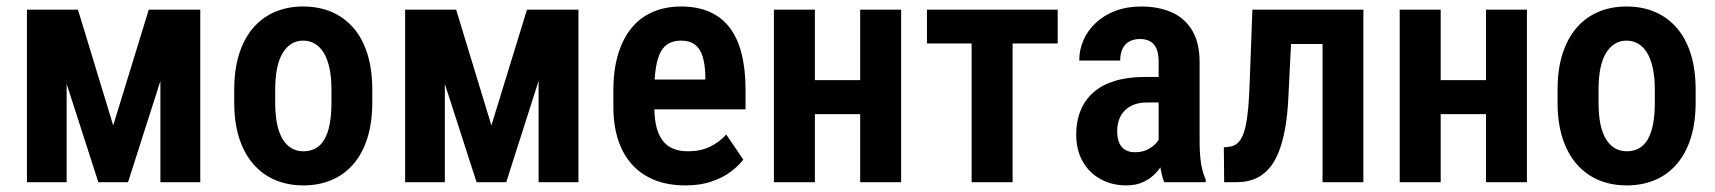

<svg xmlns="http://www.w3.org/2000/svg" viewBox="-20 -558 5251 588"><path d="M326.7 -173.8 435.5 -528.3H541L372.1 0H281.2L110.8 -528.3H218.8ZM184.1 -528.3V0H62.5V-528.3ZM471.2 0V-528.3H593.3V0Z M697.3 -244.6V-283.2Q697.3 -345.2 712.4 -392.8Q727.5 -440.4 755.4 -472.7Q783.2 -504.9 822 -521.5Q860.8 -538.1 908.2 -538.1Q956.5 -538.1 995.4 -521.5Q1034.2 -504.9 1062.3 -472.7Q1090.3 -440.4 1105.2 -392.8Q1120.1 -345.2 1120.1 -283.2V-244.6Q1120.1 -182.6 1105.2 -135.3Q1090.3 -87.9 1062.3 -55.4Q1034.2 -22.9 995.4 -6.6Q956.5 9.8 909.2 9.8Q861.8 9.8 823 -6.6Q784.2 -22.9 755.9 -55.4Q727.5 -87.9 712.4 -135.3Q697.3 -182.6 697.3 -244.6ZM822.8 -283.2V-244.6Q822.8 -206.1 828.6 -178Q834.5 -149.9 845.9 -131.3Q857.4 -112.8 873.3 -103.8Q889.2 -94.7 909.2 -94.7Q930.7 -94.7 946.8 -103.8Q962.9 -112.8 973.6 -131.3Q984.4 -149.9 989.7 -178Q995.1 -206.1 995.1 -244.6V-283.2Q995.1 -320.8 989 -349.1Q982.9 -377.4 971.7 -396Q960.4 -414.6 944.3 -424.1Q928.2 -433.6 908.2 -433.6Q888.7 -433.6 873 -424.1Q857.4 -414.6 845.9 -396Q834.5 -377.4 828.6 -349.1Q822.8 -320.8 822.8 -283.2Z M1484.9 -173.8 1593.8 -528.3H1699.2L1530.3 0H1439.5L1269 -528.3H1377ZM1342.3 -528.3V0H1220.7V-528.3ZM1629.4 0V-528.3H1751.5V0Z M2079.1 9.8Q2026.4 9.8 1985.6 -6.3Q1944.8 -22.5 1916.5 -53.2Q1888.2 -84 1873.3 -128.9Q1858.4 -173.8 1858.4 -231.9V-279.3Q1858.4 -345.2 1873.5 -393.8Q1888.7 -442.4 1915.8 -474.4Q1942.9 -506.3 1981.2 -522.2Q2019.5 -538.1 2065.9 -538.1Q2115.7 -538.1 2153.1 -521.7Q2190.4 -505.4 2214.8 -473.1Q2239.3 -440.9 2251.2 -393.3Q2263.2 -345.7 2263.2 -283.2V-223.1H1914.6V-314.5H2140.1V-326.7Q2139.2 -360.8 2131.8 -384.8Q2124.5 -408.7 2108.6 -421.1Q2092.8 -433.6 2065.4 -433.6Q2043.9 -433.6 2028.3 -425Q2012.7 -416.5 2003.2 -398.7Q1993.7 -380.9 1988.8 -351.3Q1983.9 -321.8 1983.9 -279.3V-231.9Q1983.9 -194.3 1990.7 -168.2Q1997.6 -142.1 2010.7 -125.7Q2023.9 -109.4 2043 -102.1Q2062 -94.7 2087.4 -94.7Q2125.5 -94.7 2154.3 -108.6Q2183.1 -122.6 2204.1 -146L2256.3 -69.3Q2242.2 -50.3 2217.8 -32Q2193.4 -13.7 2158.9 -2Q2124.5 9.8 2079.1 9.8Z M2651.9 -312.5V-208.5H2437.5V-312.5ZM2475.6 -528.3V0H2350.1V-528.3ZM2739.7 -528.3V0H2614.3V-528.3Z M3081.1 -528.3V0H2955.6V-528.3ZM3219.2 -528.3V-424.8H2818.8V-528.3Z M3528.3 -114.3V-368.2Q3528.3 -394 3521.7 -409.2Q3515.1 -424.3 3502.4 -431.4Q3489.7 -438.5 3471.2 -438.5Q3451.2 -438.5 3437.5 -430.4Q3423.8 -422.4 3417.2 -407.5Q3410.6 -392.6 3410.6 -372.6H3285.2Q3285.2 -405.8 3298.3 -435.5Q3311.5 -465.3 3336.4 -488.5Q3361.3 -511.7 3396.5 -524.9Q3431.6 -538.1 3475.1 -538.1Q3526.9 -538.1 3567.1 -520.8Q3607.4 -503.4 3630.6 -465.6Q3653.8 -427.7 3653.8 -366.7V-125.5Q3653.8 -85 3658.4 -56.6Q3663.1 -28.3 3672.4 -8.3V0H3545.4Q3537.1 -20.5 3532.7 -52Q3528.3 -83.5 3528.3 -114.3ZM3544.4 -322.3 3544.9 -244.1H3492.2Q3470.2 -244.1 3453.4 -237.8Q3436.5 -231.4 3424.8 -219.7Q3413.1 -208 3407.2 -191.9Q3401.4 -175.8 3401.4 -156.7Q3401.4 -134.8 3407.7 -120.4Q3414.1 -106 3426.3 -98.9Q3438.5 -91.8 3456.1 -91.8Q3481 -91.8 3499.3 -102.5Q3517.6 -113.3 3527.1 -128.2Q3536.6 -143.1 3534.2 -156.2L3562.5 -105.5Q3557.6 -87.4 3547.4 -67.4Q3537.1 -47.4 3521.2 -29.8Q3505.4 -12.2 3482.7 -1.2Q3460 9.8 3429.2 9.8Q3385.7 9.8 3350.8 -9.3Q3315.9 -28.3 3295.9 -63.2Q3275.9 -98.1 3275.9 -147Q3275.9 -187 3289.1 -219.2Q3302.2 -251.5 3327.9 -274.4Q3353.5 -297.4 3393.1 -309.8Q3432.6 -322.3 3485.8 -322.3Z M4059.1 -528.3V-423.3H3846.2V-528.3ZM4155.3 -528.3V0H4030.3V-528.3ZM3815.4 -528.3H3939L3925.8 -263.2Q3923.3 -206.1 3915.3 -162.4Q3907.2 -118.7 3894 -87.6Q3880.9 -56.6 3862.3 -37.4Q3843.8 -18.1 3819.8 -9Q3795.9 0 3766.6 0H3729L3728 -106.9L3743.7 -108.4Q3757.3 -109.9 3767.3 -117.4Q3777.3 -125 3784.4 -139.9Q3791.5 -154.8 3795.9 -177.5Q3800.3 -200.2 3803 -231.2Q3805.7 -262.2 3807.1 -303.2Z M4568.4 -312.5V-208.5H4354V-312.5ZM4392.1 -528.3V0H4266.6V-528.3ZM4656.2 -528.3V0H4530.8V-528.3Z M4750 -244.6V-283.2Q4750 -345.2 4765.1 -392.8Q4780.3 -440.4 4808.1 -472.7Q4835.9 -504.9 4874.8 -521.5Q4913.6 -538.1 4960.9 -538.1Q5009.3 -538.1 5048.1 -521.5Q5086.9 -504.9 5115 -472.7Q5143.1 -440.4 5158 -392.8Q5172.9 -345.2 5172.9 -283.2V-244.6Q5172.9 -182.6 5158 -135.3Q5143.1 -87.9 5115 -55.4Q5086.9 -22.9 5048.1 -6.6Q5009.3 9.8 4961.9 9.8Q4914.6 9.8 4875.7 -6.6Q4836.9 -22.9 4808.6 -55.4Q4780.3 -87.9 4765.1 -135.3Q4750 -182.6 4750 -244.6ZM4875.5 -283.2V-244.6Q4875.5 -206.1 4881.3 -178Q4887.2 -149.9 4898.7 -131.3Q4910.2 -112.8 4926 -103.8Q4941.9 -94.7 4961.9 -94.7Q4983.4 -94.7 4999.5 -103.8Q5015.6 -112.8 5026.4 -131.3Q5037.1 -149.9 5042.5 -178Q5047.9 -206.1 5047.9 -244.6V-283.2Q5047.9 -320.8 5041.7 -349.1Q5035.6 -377.4 5024.4 -396Q5013.2 -414.6 4997.1 -424.1Q4981 -433.6 4960.9 -433.6Q4941.4 -433.6 4925.8 -424.1Q4910.2 -414.6 4898.7 -396Q4887.2 -377.4 4881.3 -349.1Q4875.5 -320.8 4875.5 -283.2Z"/></svg>

Font: Roboto Condensed SemiBold
Style: Regular
Weight: 600
Designer: Christian Robertson
Foundry: Google
Version: Version 3.008; 2023